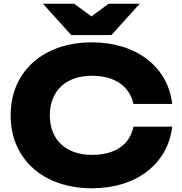

<svg xmlns="http://www.w3.org/2000/svg" viewBox="-20 -993 974 1029"><path d="M695 -314C675 -216 596 -163 473 -163C333 -163 247 -244 247 -375C247 -506 333 -587 473 -587C596 -587 675 -530 695 -436H903C880 -634 712 -766 473 -766C211 -766 37 -609 37 -375C37 -141 211 16 473 16C712 16 880 -116 903 -314ZM729 -973H562L470 -905L377 -973H210L362 -805H577Z"/></svg>

Font: Bounded
Style: Bold
Weight: 700
Designer: Vlad Churkin
Version: Version 3.0